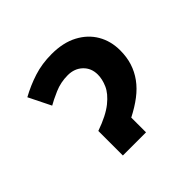

<svg xmlns="http://www.w3.org/2000/svg" viewBox="-137 -715 874 874"><g transform="rotate(-45 300.0 -278.0)"><path d="M195 -158Q269 -184 308 -215.5Q347 -247 361 -279.5Q375 -312 375 -341Q375 -383 347 -409.5Q319 -436 276 -436Q230 -436 190 -418.5Q150 -401 128 -388L75 -495Q124 -522 177 -539Q230 -556 292 -556Q366 -556 418 -528.5Q470 -501 497.5 -454Q525 -407 525 -347Q525 -304 513.5 -268Q502 -232 479.5 -201Q457 -170 423 -144Q389 -118 344 -95V0H195Z"/></g></svg>

Font: Noto Sans Mono
Style: Bold
Weight: 700
Designer: Monotype Design Team
Foundry: Monotype Imaging Inc.
Version: Version 2.014